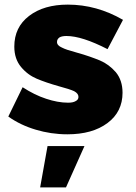

<svg xmlns="http://www.w3.org/2000/svg" viewBox="-20 -573 591 832"><path d="M268 -417C313 -417 372 -398 446 -360L513 -487C437 -531 357 -553 274 -553C205 -553 149 -537 106 -504C63 -471 42 -427 42 -371C42 -335 52 -306 71 -283C90 -260 113 -243 139 -232C165 -221 197 -210 236 -199C266 -191 288 -184 301 -178C314 -171 320 -163 320 -153C320 -145 316 -139 308 -135C300 -130 289 -128 275 -128C245 -128 213 -134 180 -145C146 -156 112 -173 78 -195L16 -68C51 -43 91 -24 135 -11C178 2 224 9 272 9C344 9 402 -7 446 -40C489 -72 511 -116 511 -171C511 -207 501 -237 482 -260C462 -283 439 -300 413 -311C386 -322 353 -334 313 -345C283 -353 261 -360 248 -367C234 -373 227 -381 227 -391C227 -400 231 -406 238 -411C245 -415 255 -417 268 -417ZM186 60 154 239H266L346 60Z"/></svg>

Font: Argentum Sans ExtraBold
Style: Regular
Weight: 800
Designer: Julieta Ulanovsky
Foundry: Julieta Ulanovsky
Version: Version 5.001;February 15, 2019;FontCreator 11.5.0.2425 64-b